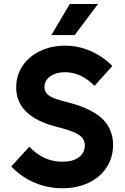

<svg xmlns="http://www.w3.org/2000/svg" viewBox="-20 -956 642 989"><path d="M38.1 -98.6 130.9 -200.2Q168.9 -160.6 210.9 -141.8Q252.9 -123 301.8 -123Q355 -123 385.7 -145.5Q416.5 -168 417 -207Q416.5 -228.5 405.8 -243.4Q395 -258.3 370.4 -270.5Q345.7 -282.7 301.8 -294.9L268.6 -303.7Q166 -330.1 114.5 -381.1Q63 -432.1 63.5 -506.8Q63.5 -567.4 95.9 -616.2Q128.4 -665 186 -692.9Q243.7 -720.7 315.4 -720.7Q383.3 -720.7 446.3 -693.4Q509.3 -666 558.6 -616.2L466.8 -513.7Q397.5 -584 315.4 -584Q284.7 -584 260.5 -574.5Q236.3 -564.9 222.7 -547.6Q209 -530.3 209 -508.8Q209 -490.2 218 -477.5Q227.1 -464.8 247.8 -454.8Q268.6 -444.8 304.7 -435.5L337.9 -426.8Q453.6 -395.5 507.8 -343.3Q562 -291 562.5 -210Q562.5 -145 529.3 -94Q496.1 -43 436.8 -14.6Q377.4 13.7 301.8 13.7Q226.1 13.7 158.4 -14.9Q90.8 -43.5 38.1 -98.6ZM244.6 -775.4 339.4 -935.5H484.9L364.7 -775.4Z"/></svg>

Font: Wanted Sans
Style: Bold
Weight: 700
Designer: Original Design by Kil Hyung-jin and Kang Hanbin, Wanted Lab, Inc; Hangeul from Source Han Sans by Jang Soo-young and Ka
Foundry: Wanted Lab, Inc.
Version: Version 1.000